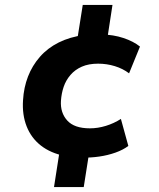

<svg xmlns="http://www.w3.org/2000/svg" viewBox="-20 -640 640 775"><path d="M198 115 222 -39 243 -10Q184 -22 145 -52.5Q106 -83 87.5 -130Q69 -177 73 -236Q76 -287 93 -331Q110 -375 141 -410.5Q172 -446 217 -468.5Q262 -491 321 -499L289 -462L314 -620H434L411 -470L390 -501Q438 -500 478.5 -486.5Q519 -473 545 -452L501 -344Q476 -363 443.5 -373Q411 -383 376 -383Q338 -383 310.5 -371Q283 -359 264.5 -337.5Q246 -316 237 -289.5Q228 -263 226 -233Q223 -185 251.5 -153.5Q280 -122 343 -122Q375 -122 407.5 -132Q440 -142 468 -160L498 -51Q477 -35 446 -24Q415 -13 380 -8Q345 -3 312 -4L341 -31L318 115Z"/></svg>

Font: Nunito Sans 10pt ExtraBold
Style: Italic
Weight: 800
Italic angle: -9°
Designer: Vernon Adams
Foundry: Vernon Adams
Version: Version 3.101;gftools[0.9.27]